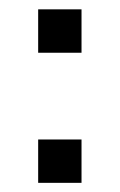

<svg xmlns="http://www.w3.org/2000/svg" viewBox="-20 -489 259 415"><path d="M156.2 -375H62.5V-468.8H156.2ZM156.2 -93.8H62.5V-187.5H156.2Z"/></svg>

Font: Michroma
Style: Regular
Weight: 400
Version: Version 1.000